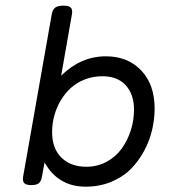

<svg xmlns="http://www.w3.org/2000/svg" viewBox="-20 -666 640 696"><path d="M209 -645.5Q189.5 -645.5 179.9 -638.2Q170.4 -630.9 167.5 -613.8L64 -26.9Q61 -9.8 67.6 -2.4Q74.2 4.9 93.3 4.9H94.2Q113.3 4.9 121.3 -2.2Q129.4 -9.3 132.3 -26.9L141.6 -77.1Q190.9 10.7 290.5 10.7Q340.3 10.7 382.6 -6.6Q424.8 -23.9 453.4 -52.5Q481.9 -81.1 502 -118.2Q522 -155.3 531.2 -194.3Q540.5 -233.4 540.5 -272.5Q540.5 -359.4 491.9 -410.6Q443.4 -461.9 363.8 -461.9Q272.9 -461.9 201.7 -391.6L240.7 -613.8Q243.7 -630.9 236.8 -638.2Q230 -645.5 210 -645.5ZM465.8 -268.1Q465.8 -230 454.1 -193.4Q442.4 -156.7 421.1 -127.2Q399.9 -97.7 366.5 -79.6Q333 -61.5 293.5 -61.5Q236.3 -61.5 202.6 -94.7Q168.9 -127.9 168.9 -187Q168.9 -217.3 176.8 -246.6Q184.6 -275.9 200 -301.8Q215.3 -327.6 236.8 -347.2Q258.3 -366.7 287.8 -378.2Q317.4 -389.6 351.1 -389.6Q406.2 -389.6 436 -356.7Q465.8 -323.7 465.8 -268.1Z"/></svg>

Font: Courier Prime Code
Style: Italic
Weight: 400
Italic angle: -10°
Designer: Alan Dague-Greene
Foundry: Quote-Unquote Apps
Version: Version 3.18